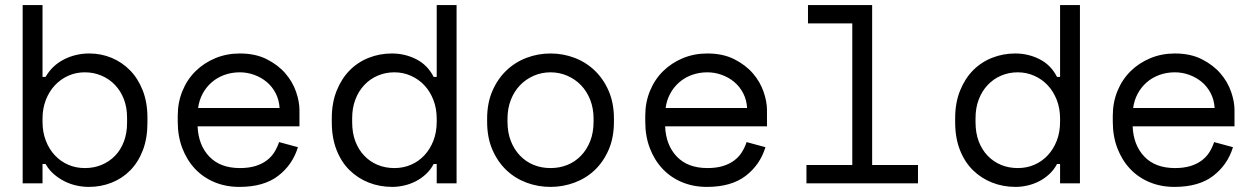

<svg xmlns="http://www.w3.org/2000/svg" viewBox="-20 -720 4936 754"><path d="M147 0H69V-700H147V-418H159Q185 -463 231 -486.5Q277 -510 331 -510Q377 -510 418 -493Q459 -476 490.5 -444Q522 -412 540.5 -365Q559 -318 559 -258V-238Q559 -177 541 -130Q523 -83 491.5 -51Q460 -19 418 -2.5Q376 14 329 14Q305 14 280 8.5Q255 3 232.5 -8.5Q210 -20 191 -36.5Q172 -53 159 -76H147ZM313 -60Q349 -60 379 -72.5Q409 -85 431.5 -108Q454 -131 466.5 -164Q479 -197 479 -238V-258Q479 -298 466.5 -330.5Q454 -363 431.5 -386.5Q409 -410 378.5 -423Q348 -436 313 -436Q278 -436 248 -422.5Q218 -409 195.5 -385Q173 -361 160 -327.5Q147 -294 147 -254V-242Q147 -201 160 -167.5Q173 -134 195.5 -110Q218 -86 248 -73Q278 -60 313 -60Z M756 -224Q759 -150 802 -105Q845 -60 922 -60Q957 -60 983 -68Q1009 -76 1027.5 -90Q1046 -104 1057.5 -122.5Q1069 -141 1076 -162L1150 -142Q1129 -73 1072.5 -29.5Q1016 14 920 14Q867 14 822.5 -4.5Q778 -23 746 -57Q714 -91 696 -138Q678 -185 678 -242V-266Q678 -318 696.5 -363Q715 -408 748 -440.5Q781 -473 825.5 -491.5Q870 -510 922 -510Q983 -510 1027.5 -487.5Q1072 -465 1100.5 -432Q1129 -399 1142.5 -360Q1156 -321 1156 -288V-224ZM922 -436Q889 -436 860.5 -425.5Q832 -415 810.5 -396Q789 -377 775.5 -351.5Q762 -326 758 -296H1078Q1076 -328 1062.5 -354Q1049 -380 1027.5 -398Q1006 -416 978.5 -426Q951 -436 922 -436Z M1695 -76H1683Q1671 -53 1652.5 -36Q1634 -19 1612.5 -8Q1591 3 1567 8.5Q1543 14 1521 14Q1471 14 1428 -3Q1385 -20 1352.5 -52Q1320 -84 1301.5 -131.5Q1283 -179 1283 -240V-256Q1283 -316 1302 -363.5Q1321 -411 1353 -443.5Q1385 -476 1428 -493Q1471 -510 1519 -510Q1570 -510 1614.5 -487.5Q1659 -465 1683 -418H1695V-700H1773V0H1695ZM1529 -60Q1564 -60 1594 -73Q1624 -86 1646.5 -110Q1669 -134 1682 -167.5Q1695 -201 1695 -242V-254Q1695 -294 1682 -327.5Q1669 -361 1646.5 -385Q1624 -409 1593.5 -422.5Q1563 -436 1529 -436Q1494 -436 1463.5 -423Q1433 -410 1410.5 -386Q1388 -362 1375.5 -329Q1363 -296 1363 -256V-240Q1363 -198 1375.5 -165Q1388 -132 1410.5 -108.5Q1433 -85 1463 -72.5Q1493 -60 1529 -60Z M2391 -242Q2391 -180 2370.5 -132.5Q2350 -85 2316 -52.5Q2282 -20 2236.5 -3Q2191 14 2142 14Q2092 14 2047 -3Q2002 -20 1968 -52.5Q1934 -85 1913.5 -132.5Q1893 -180 1893 -242V-254Q1893 -315 1913.5 -362.5Q1934 -410 1968.5 -443Q2003 -476 2048 -493Q2093 -510 2142 -510Q2191 -510 2236 -493Q2281 -476 2315.5 -443Q2350 -410 2370.5 -362.5Q2391 -315 2391 -254ZM2142 -60Q2178 -60 2208.5 -72.5Q2239 -85 2262 -109Q2285 -133 2298 -166.5Q2311 -200 2311 -242V-254Q2311 -294 2298 -327.5Q2285 -361 2262 -385Q2239 -409 2208 -422.5Q2177 -436 2142 -436Q2107 -436 2076 -422.5Q2045 -409 2022 -385Q1999 -361 1986 -327.5Q1973 -294 1973 -254V-242Q1973 -200 1986 -166.5Q1999 -133 2022 -109Q2045 -85 2075.5 -72.5Q2106 -60 2142 -60Z M2592 -224Q2595 -150 2638 -105Q2681 -60 2758 -60Q2793 -60 2819 -68Q2845 -76 2863.5 -90Q2882 -104 2893.5 -122.5Q2905 -141 2912 -162L2986 -142Q2965 -73 2908.5 -29.5Q2852 14 2756 14Q2703 14 2658.5 -4.5Q2614 -23 2582 -57Q2550 -91 2532 -138Q2514 -185 2514 -242V-266Q2514 -318 2532.5 -363Q2551 -408 2584 -440.5Q2617 -473 2661.5 -491.5Q2706 -510 2758 -510Q2819 -510 2863.5 -487.5Q2908 -465 2936.5 -432Q2965 -399 2978.5 -360Q2992 -321 2992 -288V-224ZM2758 -436Q2725 -436 2696.5 -425.5Q2668 -415 2646.5 -396Q2625 -377 2611.5 -351.5Q2598 -326 2594 -296H2914Q2912 -328 2898.5 -354Q2885 -380 2863.5 -398Q2842 -416 2814.5 -426Q2787 -436 2758 -436Z M3147 -72H3327V-628H3153V-700H3405V-72H3585V0H3147Z M4143 -76H4131Q4119 -53 4100.5 -36Q4082 -19 4060.5 -8Q4039 3 4015 8.5Q3991 14 3969 14Q3919 14 3876 -3Q3833 -20 3800.5 -52Q3768 -84 3749.5 -131.5Q3731 -179 3731 -240V-256Q3731 -316 3750 -363.5Q3769 -411 3801 -443.5Q3833 -476 3876 -493Q3919 -510 3967 -510Q4018 -510 4062.5 -487.5Q4107 -465 4131 -418H4143V-700H4221V0H4143ZM3977 -60Q4012 -60 4042 -73Q4072 -86 4094.5 -110Q4117 -134 4130 -167.5Q4143 -201 4143 -242V-254Q4143 -294 4130 -327.5Q4117 -361 4094.5 -385Q4072 -409 4041.5 -422.5Q4011 -436 3977 -436Q3942 -436 3911.5 -423Q3881 -410 3858.5 -386Q3836 -362 3823.5 -329Q3811 -296 3811 -256V-240Q3811 -198 3823.5 -165Q3836 -132 3858.5 -108.5Q3881 -85 3911 -72.5Q3941 -60 3977 -60Z M4428 -224Q4431 -150 4474 -105Q4517 -60 4594 -60Q4629 -60 4655 -68Q4681 -76 4699.5 -90Q4718 -104 4729.5 -122.5Q4741 -141 4748 -162L4822 -142Q4801 -73 4744.5 -29.5Q4688 14 4592 14Q4539 14 4494.5 -4.5Q4450 -23 4418 -57Q4386 -91 4368 -138Q4350 -185 4350 -242V-266Q4350 -318 4368.5 -363Q4387 -408 4420 -440.5Q4453 -473 4497.5 -491.5Q4542 -510 4594 -510Q4655 -510 4699.5 -487.5Q4744 -465 4772.5 -432Q4801 -399 4814.5 -360Q4828 -321 4828 -288V-224ZM4594 -436Q4561 -436 4532.5 -425.5Q4504 -415 4482.5 -396Q4461 -377 4447.5 -351.5Q4434 -326 4430 -296H4750Q4748 -328 4734.5 -354Q4721 -380 4699.5 -398Q4678 -416 4650.5 -426Q4623 -436 4594 -436Z"/></svg>

Font: Space Mono
Style: Regular
Weight: 400
Monospace: yes
Designer: Colophon Foundry / Benjamin Critton
Foundry: Colophon Foundry
Version: Version 1.000;PS 1.003;hotconv 1.0.81;makeotf.lib2.5.63406